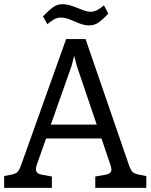

<svg xmlns="http://www.w3.org/2000/svg" viewBox="-24 -909 729 929"><path d="M684 -57V0H437V-55L489 -64Q515 -69 515 -88Q515 -97 511 -109L467 -239H199L154 -112Q150 -98 150 -90Q150 -69 177 -64L227 -55V0H-4V-57L31 -64Q51 -68 60 -76.5Q69 -85 78 -110L296 -720H390L600 -110Q608 -86 617.5 -77Q627 -68 648 -64ZM444 -306 348 -589 335 -639 322 -589 222 -306ZM205 -792 184 -830Q211 -858 232 -873.5Q253 -889 279 -889Q307 -889 355 -869Q376 -860 389.5 -856Q403 -852 416 -852Q443 -852 479 -883L500 -843Q477 -818 455.5 -802Q434 -786 408 -786Q391 -786 374 -791Q357 -796 335 -806Q315 -815 300 -819.5Q285 -824 270 -824Q253 -824 238 -815.5Q223 -807 205 -792Z"/></svg>

Font: Enriqueta
Style: Regular
Weight: 400
Designer: Viviana Monsalve, Gustavo Ibarra
Foundry: 72Puntos
Version: Version 2.000